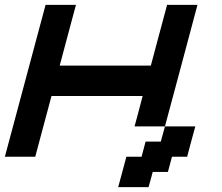

<svg xmlns="http://www.w3.org/2000/svg" viewBox="-20 -645 915 790"><path d="M466.3 125H591.3L608.4 62.5H670.9L687.5 0H750Q755.4 -21 766.6 -62.5Q777.8 -104 783.7 -125H658.7L641.6 -62.5H579.1L562.5 0H500Q494.1 21 483.2 62.5Q472.2 104 466.3 125ZM0 0H125Q136.2 -42 158.4 -125Q180.7 -208 191.9 -250H566.9Q561.5 -229 550.5 -187.3Q539.6 -145.5 533.7 -125H658.7Q681.2 -208.5 725.8 -375.2Q770.5 -542 792.5 -625H667.5Q656.2 -583.5 634 -500Q611.8 -416.5 600.6 -375H225.6Q236.8 -416.5 259 -500Q281.2 -583.5 292.5 -625H167.5Q139.6 -520.5 83.7 -312.3Q27.8 -104 0 0Z"/></svg>

Font: Faithful 32x
Style: Oblique
Weight: 400
Foundry: Faithful Resource Pack
Version: Version 1.0; January 27, 2023